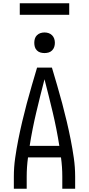

<svg xmlns="http://www.w3.org/2000/svg" viewBox="-20 -1145 540 1165"><path d="M64 0V-74Q64 -130 72 -186Q80 -242 91 -297.5Q102 -353 115 -408Q128 -463 142.5 -517.5Q157 -572 173 -626.5Q189 -681 205 -735H295Q311 -681 327 -626.5Q343 -572 357.5 -517.5Q372 -463 385 -408Q398 -353 409 -297.5Q420 -242 428 -186Q436 -130 436 -74V0H358V-74Q358 -103 356 -132Q354 -161 350 -190H150Q146 -161 144 -132Q142 -103 142 -74V0ZM340 -260Q324 -362 300 -463Q276 -564 250 -664Q224 -564 200 -463Q176 -362 160 -260ZM250 -823Q237 -823 225 -826.5Q213 -830 204 -839Q195 -848 191.5 -860Q188 -872 188 -885Q188 -898 191.5 -910Q195 -922 204 -931Q213 -940 225 -944Q237 -948 250 -948Q263 -948 275 -944Q287 -940 296 -931Q305 -922 309 -910Q313 -898 313 -885Q313 -872 309 -860Q305 -848 296 -839Q287 -830 275 -826.5Q263 -823 250 -823ZM100 -1055V-1125H400V-1055Z"/></svg>

Font: Zed Mono
Style: Regular
Weight: 400
Monospace: yes
Designer: Belleve Invis
Foundry: Belleve Invis
Version: Version 1.0.0; ttfautohint (v1.8.4)